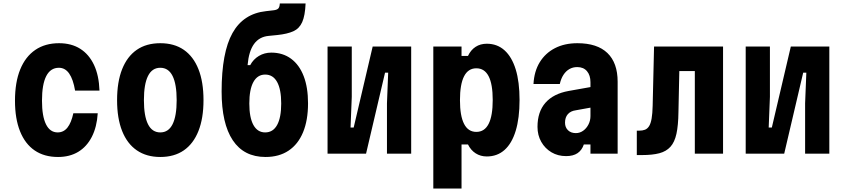

<svg xmlns="http://www.w3.org/2000/svg" viewBox="-20 -882 4840 1102"><path d="M313 19Q234 19 179 -18.5Q124 -56 95 -128.5Q66 -201 66 -304Q66 -410 96 -483.5Q126 -557 182.5 -595.5Q239 -634 319 -634Q390 -634 440.5 -602Q491 -570 519.5 -509.5Q548 -449 551 -362H411Q400 -427 377 -460Q354 -493 318 -493Q270 -493 245.5 -445.5Q221 -398 221 -304Q221 -215 244 -168.5Q267 -122 311 -122Q345 -122 367 -149.5Q389 -177 401 -232H541Q536 -153 507 -96.5Q478 -40 429 -10.5Q380 19 313 19Z M900 19Q821 19 765.5 -19Q710 -57 681 -130Q652 -203 652 -307Q652 -412 681 -485Q710 -558 765 -596Q820 -634 900 -634Q980 -634 1035 -596Q1090 -558 1119 -485Q1148 -412 1148 -307Q1148 -203 1119 -130Q1090 -57 1035 -19Q980 19 900 19ZM900 -122Q947 -122 970.5 -169Q994 -216 994 -307Q994 -399 970.5 -446Q947 -493 900 -493Q853 -493 829.5 -446Q806 -399 806 -307Q806 -216 829.5 -169Q853 -122 900 -122Z M1504 19Q1380 19 1316 -77Q1252 -173 1252 -357Q1252 -581 1314.5 -692.5Q1377 -804 1507 -818L1550 -823Q1569 -825 1577 -833Q1585 -841 1586 -862H1734Q1731 -792 1714.5 -755Q1698 -718 1663.5 -702.5Q1629 -687 1572 -681L1522 -676Q1468 -671 1438 -629.5Q1408 -588 1401 -508H1416Q1434 -542 1466 -561Q1498 -580 1537 -580Q1603 -580 1650.5 -545Q1698 -510 1723 -445Q1748 -380 1748 -289Q1748 -192 1719.5 -123Q1691 -54 1636.5 -17.5Q1582 19 1504 19ZM1502 -122Q1547 -122 1570.5 -164.5Q1594 -207 1594 -288Q1594 -369 1570.5 -411.5Q1547 -454 1502 -454Q1458 -454 1434.5 -411.5Q1411 -369 1411 -288Q1411 -207 1434.5 -164.5Q1458 -122 1502 -122Z M1860 0V-615H1999V-326L1992 -150H2010L2119 -615H2340V0H2201V-289L2208 -465H2190L2081 0Z M2467 200V-615H2629V-561H2666Q2682 -595 2709.5 -613Q2737 -631 2774 -631Q2834 -631 2876 -593Q2918 -555 2940 -483.5Q2962 -412 2962 -308Q2962 -204 2940 -131.5Q2918 -59 2876 -21.5Q2834 16 2774 16Q2738 16 2710 -2Q2682 -20 2666 -53H2629V200ZM2714 -125Q2761 -125 2784.5 -171Q2808 -217 2808 -308Q2808 -399 2784.5 -444.5Q2761 -490 2714 -490Q2667 -490 2643.5 -444Q2620 -398 2620 -307Q2620 -217 2643.5 -171Q2667 -125 2714 -125Z M3379 -384V-266L3285 -249Q3255 -245 3239 -226.5Q3223 -208 3223 -178Q3223 -151 3240 -134.5Q3257 -118 3285 -118Q3308 -118 3327 -131.5Q3346 -145 3357.5 -167.5Q3369 -190 3369 -216V-410Q3369 -450 3349 -473.5Q3329 -497 3293 -497Q3268 -497 3248 -485.5Q3228 -474 3214 -452.5Q3200 -431 3193 -400H3042Q3046 -473 3078 -525Q3110 -577 3165 -605.5Q3220 -634 3294 -634Q3408 -634 3466.5 -577.5Q3525 -521 3525 -413V0H3369V-53H3331Q3320 -20 3295 -3Q3270 14 3229 14Q3182 14 3145 -8Q3108 -30 3086.5 -68Q3065 -106 3065 -154Q3065 -240 3110.5 -292Q3156 -344 3244 -360Z M3635 8V-132H3648Q3668 -132 3682 -137.5Q3696 -143 3705.5 -158Q3715 -173 3720 -201.5Q3725 -230 3726 -275L3734 -615H4130V0H3968V-474H3879L3874 -238Q3873 -162 3862.5 -114Q3852 -66 3828 -39.5Q3804 -13 3764.5 -2.5Q3725 8 3665 8Z M4260 0V-615H4399V-326L4392 -150H4410L4519 -615H4740V0H4601V-289L4608 -465H4590L4481 0Z"/></svg>

Font: Martian Mono Condensed
Style: Bold
Weight: 700
Width: 3
Designer: Roman Shamin
Foundry: Evil Martians
Version: Version 1.000